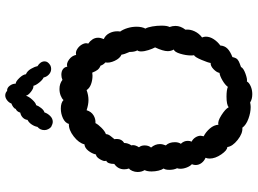

<svg xmlns="http://www.w3.org/2000/svg" viewBox="-142 -818 960 715"><g transform="rotate(-90 337.5 -460.0)"><path d="M600 -338Q600 -317 595 -308Q599 -297 599 -286Q599 -267 585 -249Q587 -232 579 -215Q571 -198 556 -187Q559 -180 559 -173Q559 -158 549.5 -143.5Q540 -129 526 -119Q525 -103 514.5 -92.5Q504 -82 483 -74Q480 -60 474 -55Q468 -50 459.5 -47Q451 -44 446 -42Q442 -33 421.5 -25.5Q401 -18 392 -20Q388 -12 374.5 -6Q361 0 345 0Q326 0 314 -8Q304 -6 297 -6Q276 -6 253 -14.5Q230 -23 220 -37Q199 -35 174.5 -54.5Q150 -74 148 -93Q136 -93 120.5 -115.5Q105 -138 105 -159Q105 -167 108 -174Q96 -179 88.5 -189Q81 -199 81 -211Q81 -218 84 -225Q77 -231 72 -243.5Q67 -256 67 -268Q67 -274 69 -280Q63 -292 63 -309Q63 -324 68 -330Q63 -337 60 -349.5Q57 -362 57 -375Q57 -391 62 -401Q55 -412 55 -427Q55 -437 59 -446.5Q63 -456 68 -459Q65 -468 65 -477Q65 -500 85 -514Q85 -539 97 -544Q93 -551 102 -566.5Q111 -582 120 -582Q124 -598 134.5 -611Q145 -624 158 -625Q163 -646 187.5 -665Q212 -684 234 -683Q238 -697 255 -705Q272 -713 291 -713Q313 -713 323 -703Q328 -709 339.5 -713.5Q351 -718 364 -718Q384 -718 398 -707Q407 -711 417 -711Q430 -711 438 -705Q446 -699 447 -689Q459 -693 473.5 -682.5Q488 -672 491 -656Q502 -659 513.5 -651.5Q525 -644 531 -632Q537 -620 533 -611Q542 -605 548.5 -595.5Q555 -586 555 -574Q555 -565 550 -553Q564 -547 571.5 -533Q579 -519 579 -503Q579 -496 578 -492Q586 -481 591 -464.5Q596 -448 596 -431Q596 -411 589 -398Q594 -390 597 -372.5Q600 -355 600 -338ZM461 -155Q462 -164 472.5 -189Q483 -214 490 -217Q489 -220 489 -228Q489 -247 495.5 -268.5Q502 -290 511 -292Q505 -303 505 -315Q505 -332 519 -362Q514 -371 509 -386.5Q504 -402 504 -414Q504 -424 508 -428Q502 -438 502 -457Q493 -477 492 -487Q478 -493 469 -512.5Q460 -532 463 -547Q454 -555 451 -565Q441 -569 435.5 -576Q430 -583 425 -596L414 -595Q397 -595 382 -600.5Q367 -606 360 -617Q341 -610 323 -610Q306 -610 285 -617Q280 -600 266.5 -591.5Q253 -583 237 -584Q232 -574 219.5 -561.5Q207 -549 196 -545Q196 -536 187.5 -526Q179 -516 177 -513Q178 -510 178 -504Q178 -486 163 -477Q163 -463 154 -450Q155 -448 155 -444Q155 -434 147 -422Q154 -414 154 -401Q154 -386 146 -377Q159 -362 159 -344Q159 -334 154 -322Q166 -310 166 -288Q166 -275 160 -266Q171 -255 171 -240Q171 -232 168 -226Q178 -221 184 -211.5Q190 -202 190 -192Q190 -189 188 -181Q204 -173 217 -158Q230 -143 231 -126Q243 -130 266.5 -115Q290 -100 296 -88Q306 -96 336 -96Q360 -96 372 -91Q379 -101 396 -111Q413 -121 424 -122Q426 -133 438 -144.5Q450 -156 461 -155ZM419 -843Q431 -838 439 -824.5Q447 -811 449 -800Q467 -789 467 -773Q467 -761 452 -752Q446 -749 439 -749Q427 -749 418 -757.5Q409 -766 407 -777Q398 -781 388 -793.5Q378 -806 376 -815Q367 -814 354 -824Q341 -834 339 -843Q336 -832 324 -819Q312 -806 304 -805Q301 -796 293 -786Q285 -776 277 -774Q273 -762 263.5 -752.5Q254 -743 242 -743Q234 -743 223 -749Q218 -753 214.5 -760Q211 -767 211 -774Q211 -790 223 -800Q225 -811 232 -821.5Q239 -832 249 -837Q250 -847 257.5 -854.5Q265 -862 276 -864Q280 -877 290 -881Q291 -886 297.5 -890.5Q304 -895 310 -897Q313 -906 322 -913Q331 -920 340 -920Q350 -920 357 -913Q368 -914 376 -903.5Q384 -893 384 -881Q392 -881 405 -867.5Q418 -854 419 -843Z"/></g></svg>

Font: Pangolin
Style: Regular
Weight: 400
Designer: Kevin Burke
Foundry: Google, Inc.
Version: Version 1.101